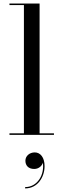

<svg xmlns="http://www.w3.org/2000/svg" viewBox="-20 -770 362 1096"><path d="M34 -9V0H288V-9H206V-750H34V-741H116.5V-9ZM125 147.5C125 173.5 141 194.5 175.5 194.5C201.5 194.5 220.5 176 224.5 158.5C235 227 194 298 123.5 298V305.5C195.5 305.5 234.5 240 234.5 178.5C234.5 128 210 100 178.5 100C148 100 125 121 125 147.5Z"/></svg>

Font: Bodoni* 24
Style: Regular
Weight: 400
Version: Version 2.3